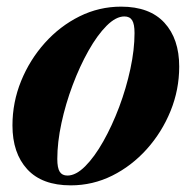

<svg xmlns="http://www.w3.org/2000/svg" viewBox="-20 -545 578 578"><path d="M344.5 -525Q430.5 -525 475 -476.5Q519.5 -428 519.5 -344.5Q519.5 -275 493.5 -211Q467.5 -147 422 -96.2Q376.5 -45.5 317.8 -16.2Q259 13 193 13Q106.5 13 62 -35.5Q17.5 -84 17.5 -167.5Q17.5 -237 43.5 -301Q69.5 -365 115 -415.8Q160.5 -466.5 219.5 -495.8Q278.5 -525 344.5 -525ZM183 -16.5Q208.5 -16.5 236.5 -44.5Q264.5 -72.5 291 -119.5Q317.5 -166.5 338.8 -223Q360 -279.5 372.5 -337.5Q385 -395.5 385 -445.5Q385 -472.5 377.8 -484Q370.5 -495.5 354.5 -495.5Q329 -495.5 301 -467.5Q273 -439.5 246.5 -392.5Q220 -345.5 198.8 -289Q177.5 -232.5 165 -174.5Q152.5 -116.5 152.5 -66.5Q152.5 -39.5 159.8 -28Q167 -16.5 183 -16.5Z"/></svg>

Font: Newsreader 72pt
Style: Bold Italic
Weight: 700
Italic angle: -17°
Designer: Hugues Gentile
Foundry: Production Type
Version: Version 1.003; ttfautohint (v1.8.3)